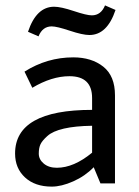

<svg xmlns="http://www.w3.org/2000/svg" viewBox="-20 -681 515 713"><path d="M322 -273V-317Q322 -398 238 -398Q172 -398 100 -355L71 -415Q155 -468 252 -468Q320 -468 363.5 -433.5Q407 -399 407 -327V0H353L328 -60Q296 -27 252 -7.5Q208 12 172 12Q110 12 73 -22Q36 -56 36 -111Q36 -273 322 -273ZM191 -58Q254 -58 322 -114V-214Q196 -212 156 -176Q137 -159 130.5 -145.5Q124 -132 124 -110.5Q124 -89 142.5 -73.5Q161 -58 191 -58ZM312 -551Q287 -551 239 -567Q191 -583 172 -583Q138 -583 123 -546L84 -563Q115 -656 181 -656Q206 -656 254 -640Q302 -624 321 -624Q355 -624 370 -661L409 -644Q378 -551 312 -551Z"/></svg>

Font: Average Sans
Style: Regular
Weight: 400
Designer: Eduardo Rodriguez Tunni
Foundry: Eduardo Rodriguez Tunni
Version: Version 1.001